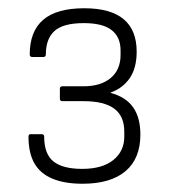

<svg xmlns="http://www.w3.org/2000/svg" viewBox="-20 -795 410 465"><path d="M180 -350Q136 -350 106.5 -362.5Q77 -375 63 -400Q49 -425 49 -464Q49 -470 54 -470H81Q87 -470 87 -464Q87 -422 109.5 -404Q132 -386 179 -386Q228 -386 254.5 -407.5Q281 -429 281 -464V-476Q281 -514 256.5 -532Q232 -550 182 -550H131Q125 -550 125 -556V-580Q125 -586 131 -586H182Q224 -586 248 -606Q272 -626 272 -662V-673Q272 -705 250.5 -722Q229 -739 183 -739Q133 -739 112 -720Q91 -701 91 -663Q91 -657 85 -657H58Q52 -657 52 -663Q52 -719 84.5 -747Q117 -775 184 -775Q248 -775 279.5 -748.5Q311 -722 311 -670Q311 -630 294 -605.5Q277 -581 248 -571V-570Q285 -560 302.5 -535Q320 -510 320 -469Q320 -411 284 -380.5Q248 -350 180 -350Z"/></svg>

Font: Sofia Sans ExtraLight
Style: Regular
Weight: 250
Version: Version 4.100-B